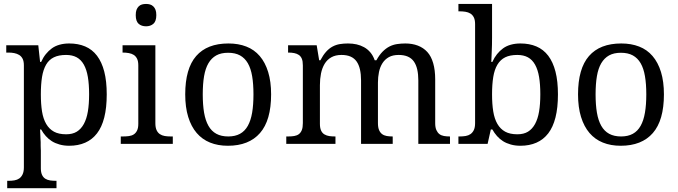

<svg xmlns="http://www.w3.org/2000/svg" viewBox="-20 -741 3492 989"><path d="M320.3 -458Q282.7 -458 257.6 -445.8Q232.4 -433.6 217.5 -408Q202.6 -382.3 196.5 -344.5Q190.4 -306.6 190.4 -254.9Q190.4 -204.6 196.5 -166.7Q202.6 -128.9 218 -102.5Q233.4 -76.2 258.1 -62.7Q282.7 -49.3 320.8 -49.3Q353.5 -49.3 375.5 -62.7Q397.5 -76.2 411.9 -102.5Q426.3 -128.9 432.6 -166.7Q439 -204.6 439 -255.9Q439 -306.6 432.6 -344.5Q426.3 -382.3 411.9 -408Q397.5 -433.6 375 -445.8Q352.5 -458 320.3 -458ZM529.8 -254.9Q529.8 -186 517.1 -136Q504.4 -85.9 479.7 -54Q455.1 -22 418.9 -6.1Q382.8 9.8 336.4 9.8Q309.6 9.8 286.9 3.4Q264.2 -2.9 247.1 -13.7Q230 -24.4 216.1 -40Q202.1 -55.7 191.9 -74.2H186.5Q187.5 -47.9 188.5 -27.8Q189.5 -19 189.5 -9Q189.5 1 189.5 9Q189.5 17.1 189.9 23.4Q190.4 29.8 190.4 34.2V126Q190.4 146.5 196.5 159.7Q202.6 172.9 213.6 179.7Q224.6 186.5 238.8 188.5Q252.9 190.4 269 190.4H271V228.5H17.1V190.4H23.9Q40 190.4 54.4 188Q68.8 185.5 79.3 178.2Q89.8 170.9 96.4 157Q103 143.1 103 121.1V-403.8Q103 -425.8 96.4 -438.5Q89.8 -451.2 78.6 -458Q67.4 -464.8 53.2 -467.5Q39.1 -470.2 23.9 -470.2H12.2V-507.8H177.2L186.5 -421.9H191.9Q202.1 -444.8 216.1 -462.2Q230 -479.5 247.1 -491.9Q264.2 -504.4 286.9 -510.7Q309.6 -517.1 336.4 -517.1Q382.8 -517.1 418.9 -501.7Q455.1 -486.3 479.7 -453.9Q504.4 -421.4 517.1 -372.1Q529.8 -322.8 529.8 -254.9Z M613.3 -38.1Q628.9 -38.1 643.8 -40Q658.7 -42 669.2 -48.8Q679.7 -55.7 686 -68.6Q692.4 -81.5 692.4 -103V-403.8Q692.4 -425.8 686 -438.5Q679.7 -451.2 669.2 -458Q658.7 -464.8 643.8 -467.5Q628.9 -470.2 613.3 -470.2H611.3V-507.8H780.3V-106.9Q780.3 -84.5 786.4 -71Q792.5 -57.6 803.2 -50.3Q814 -43 828.1 -40.5Q842.3 -38.1 858.4 -38.1H870.1V0H602.1V-38.1ZM679.2 -663.1Q679.2 -679.7 683.1 -690.2Q687 -700.7 694.3 -708Q701.7 -715.3 711.4 -718Q721.2 -720.7 732.4 -720.7Q743.2 -720.7 752.7 -718Q762.2 -715.3 769.8 -708Q777.3 -700.7 781.2 -690.2Q785.2 -679.7 785.2 -663.1Q785.2 -647 781.2 -635.7Q777.3 -624.5 769.8 -618.2Q762.2 -611.8 752.7 -608.6Q743.2 -605.5 732.4 -605.5Q721.2 -605.5 711.4 -608.6Q701.7 -611.8 694.3 -618.2Q687 -624.5 683.1 -635.7Q679.2 -647 679.2 -663.1Z M1376.5 -254.9Q1376.5 -121.1 1319.3 -55.7Q1262.2 9.8 1153.8 9.8Q1102.5 9.8 1062 -6.6Q1021.5 -22.9 993.2 -55.9Q964.8 -88.9 949.5 -138.7Q934.1 -188.5 934.1 -254.9Q934.1 -387.7 990.5 -452.4Q1046.9 -517.1 1156.7 -517.1Q1208 -517.1 1248.8 -501.2Q1289.6 -485.4 1317.9 -452.4Q1346.2 -419.4 1361.3 -370.1Q1376.5 -320.8 1376.5 -254.9ZM1024.4 -254.9Q1024.4 -201.2 1031.2 -160.9Q1038.1 -120.6 1053.7 -93Q1069.3 -65.4 1094.5 -51.8Q1119.6 -38.1 1155.8 -38.1Q1191.4 -38.1 1216.3 -51.8Q1241.2 -65.4 1256.6 -93Q1272 -120.6 1278.8 -160.9Q1285.6 -201.2 1285.6 -254.9Q1285.6 -308.6 1278.8 -348.6Q1272 -388.7 1256.6 -415.3Q1241.2 -441.9 1216.3 -455.6Q1191.4 -469.2 1154.8 -469.2Q1118.7 -469.2 1094 -455.6Q1069.3 -441.9 1053.7 -415.3Q1038.1 -388.7 1031.2 -348.6Q1024.4 -308.6 1024.4 -254.9Z M1708 -38.1V0H1454.6V-38.1H1465.8Q1481.9 -38.1 1496.1 -40.5Q1510.3 -43 1519.8 -50.3Q1529.3 -57.6 1534.7 -71Q1540 -84.5 1540 -106.9V-403.8Q1540 -425.8 1534.7 -438.5Q1529.3 -451.2 1519.3 -458Q1509.3 -464.8 1495.6 -467.5Q1481.9 -470.2 1465.8 -470.2H1463.9V-507.8H1611.3L1624 -430.7H1630.4Q1644.5 -457.5 1659.9 -474.6Q1675.3 -491.7 1693.1 -501.2Q1710.9 -510.7 1730.7 -513.9Q1750.5 -517.1 1772.5 -517.1Q1795.9 -517.1 1816.7 -512.5Q1837.4 -507.8 1855.5 -497.8Q1873.5 -487.8 1887.5 -471.4Q1901.4 -455.1 1910.2 -430.7H1918.9Q1933.6 -457.5 1950.4 -474.6Q1967.3 -491.7 1985.6 -501.2Q2003.9 -510.7 2024.9 -513.9Q2045.9 -517.1 2067.9 -517.1Q2103.5 -517.1 2132.3 -506.1Q2161.1 -495.1 2181.2 -473.1Q2201.2 -451.2 2211.4 -415.5Q2221.7 -379.9 2221.7 -332V-106.9Q2221.7 -84.5 2227.8 -71Q2233.9 -57.6 2243.4 -50.3Q2252.9 -43 2266.8 -40.5Q2280.8 -38.1 2295.9 -38.1H2297.9V0H2134.8V-327.1Q2134.8 -358.4 2129.2 -383.1Q2123.5 -407.7 2111.8 -424.3Q2100.1 -440.9 2080.6 -449.5Q2061 -458 2033.7 -458Q2003.4 -458 1983.2 -446.8Q1962.9 -435.5 1950.2 -415.8Q1937.5 -396 1932.1 -369.9Q1926.8 -343.8 1926.8 -315.9V-106.9Q1926.8 -84.5 1932.6 -71Q1938.5 -57.6 1948.2 -50.3Q1958 -43 1971.9 -40.5Q1985.8 -38.1 2001.5 -38.1H2002.9V0H1839.8V-327.1Q1839.8 -358.4 1834.2 -383.1Q1828.6 -407.7 1816.9 -424.3Q1805.2 -440.9 1785.9 -449.5Q1766.6 -458 1738.8 -458Q1708 -458 1686.5 -445.8Q1665 -433.6 1652.1 -412.1Q1639.2 -390.6 1633.5 -362.5Q1627.9 -334.5 1627.9 -302.7V-103Q1627.9 -81.5 1634 -68.4Q1640.1 -55.2 1651.4 -48.6Q1662.6 -42 1676.5 -40Q1690.4 -38.1 1706.1 -38.1Z M2854 -254.9Q2854 -186 2841.3 -136Q2828.6 -85.9 2804 -54Q2779.3 -22 2743.2 -6.1Q2707 9.8 2660.6 9.8Q2633.8 9.8 2611.1 3.4Q2588.4 -2.9 2571.3 -13.7Q2554.2 -24.4 2540.3 -40Q2526.4 -55.7 2516.1 -74.2H2508.3L2491.7 0H2341.3V-38.1H2348.1Q2364.3 -38.1 2378.7 -40.5Q2393.1 -43 2403.6 -50.3Q2414.1 -57.6 2420.7 -71Q2427.2 -84.5 2427.2 -106.9V-617.2Q2427.2 -638.2 2420.7 -651.4Q2414.1 -664.6 2402.8 -671.4Q2391.6 -678.2 2377.4 -680.4Q2363.3 -682.6 2348.1 -682.6H2341.3V-720.7H2514.6V-546.9Q2514.6 -530.8 2514.2 -509.8Q2513.7 -488.8 2512.7 -469.2Q2511.7 -447.3 2510.7 -421.9H2516.1Q2526.4 -444.8 2540.3 -462.2Q2554.2 -479.5 2571.3 -491.9Q2588.4 -504.4 2611.1 -510.7Q2633.8 -517.1 2660.6 -517.1Q2707 -517.1 2743.2 -501.7Q2779.3 -486.3 2804 -453.9Q2828.6 -421.4 2841.3 -372.1Q2854 -322.8 2854 -254.9ZM2644.5 -458Q2606.9 -458 2582.3 -445.8Q2557.6 -433.6 2542.2 -408Q2526.9 -382.3 2520.8 -344.5Q2514.6 -306.6 2514.6 -254.9Q2514.6 -204.6 2520.8 -166.7Q2526.9 -128.9 2542.2 -102.5Q2557.6 -76.2 2582.3 -62.7Q2606.9 -49.3 2645 -49.3Q2677.7 -49.3 2699.7 -62.7Q2721.7 -76.2 2736.1 -102.5Q2750.5 -128.9 2756.8 -166.7Q2763.2 -204.6 2763.2 -255.9Q2763.2 -306.6 2756.8 -344.5Q2750.5 -382.3 2736.1 -408Q2721.7 -433.6 2699.2 -445.8Q2676.8 -458 2644.5 -458Z M3399.9 -254.9Q3399.9 -121.1 3342.8 -55.7Q3285.6 9.8 3177.2 9.8Q3126 9.8 3085.4 -6.6Q3044.9 -22.9 3016.6 -55.9Q2988.3 -88.9 2972.9 -138.7Q2957.5 -188.5 2957.5 -254.9Q2957.5 -387.7 3013.9 -452.4Q3070.3 -517.1 3180.2 -517.1Q3231.4 -517.1 3272.2 -501.2Q3313 -485.4 3341.3 -452.4Q3369.6 -419.4 3384.8 -370.1Q3399.9 -320.8 3399.9 -254.9ZM3047.9 -254.9Q3047.9 -201.2 3054.7 -160.9Q3061.5 -120.6 3077.1 -93Q3092.8 -65.4 3117.9 -51.8Q3143.1 -38.1 3179.2 -38.1Q3214.8 -38.1 3239.7 -51.8Q3264.6 -65.4 3280 -93Q3295.4 -120.6 3302.2 -160.9Q3309.1 -201.2 3309.1 -254.9Q3309.1 -308.6 3302.2 -348.6Q3295.4 -388.7 3280 -415.3Q3264.6 -441.9 3239.7 -455.6Q3214.8 -469.2 3178.2 -469.2Q3142.1 -469.2 3117.4 -455.6Q3092.8 -441.9 3077.1 -415.3Q3061.5 -388.7 3054.7 -348.6Q3047.9 -308.6 3047.9 -254.9Z"/></svg>

Font: MUA Office
Style: Regular
Weight: 400
Designer: Khon Soe Zaw Thu
Foundry: Myanmar Unicode
Version: Version 2.10 June 24, 2017